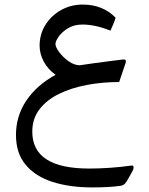

<svg xmlns="http://www.w3.org/2000/svg" viewBox="-20 -505 656 845"><path d="M372.6 236.8Q247.1 236.8 184.6 196.3Q122.1 155.8 122.1 74.2Q122.1 17.6 153.6 -23.7Q185.1 -64.9 239.3 -91.6Q293.5 -118.2 362.1 -131.1Q430.7 -144 504.4 -144L532.7 -227.5Q535.6 -236.3 532.7 -240.2Q529.8 -244.1 521.5 -243.2Q499.5 -240.7 463.9 -236.1Q428.2 -231.4 392.1 -226.6Q356 -221.7 331.5 -217.8Q306.6 -217.8 281.7 -235.6Q256.8 -253.4 240.5 -275.6Q224.1 -297.9 224.1 -311Q224.1 -323.7 238.5 -344.2Q252.9 -364.7 279.5 -380.9Q306.2 -397 343.3 -397Q370.1 -397 401.1 -390.4Q432.1 -383.8 466.3 -370.1Q471.7 -383.3 478.3 -398.2Q484.9 -413.1 488.8 -427.2Q432.1 -484.9 343.8 -484.9Q292 -484.9 249 -460.9Q206.1 -437 180.2 -396Q154.3 -355 154.3 -303.7Q154.3 -268.6 172.4 -234.4Q190.4 -200.2 224.6 -175.8Q141.1 -129.9 95.7 -62Q50.3 5.9 50.3 88.9Q50.3 169.9 93.5 220.9Q136.7 272 212.2 295.9Q287.6 319.8 384.8 319.8Q422.4 319.8 454.1 318.1Q485.8 316.4 511.2 312.5Q523.4 310.5 530.5 302.5Q537.6 294.4 544.9 280.8L564.5 245.1Q566.9 240.2 567.6 235.1Q568.4 230 566.7 226.3Q564.9 222.7 559.1 223.6Q508.8 230.5 462.4 233.6Q416 236.8 372.6 236.8Z"/></svg>

Font: Literata
Style: Regular
Weight: 400
Designer: Latin by Veronika Burian and Jose Scaglione. Greek by Irene Vlachou. Cyrillic by Vera Evstafieva.
Foundry: TypeTogether
Version: Version 3.002